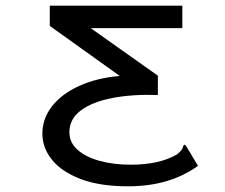

<svg xmlns="http://www.w3.org/2000/svg" viewBox="-20 -478 790 675"><path d="M430 177Q331 177 264 151.5Q197 126 163 84Q129 42 129 -8Q129 -61 163 -104.5Q197 -148 258.5 -176Q320 -204 401 -211L155 -387V-458H621V-379H299L535 -212V-144Q445 -147 375 -133.5Q305 -120 264.5 -90Q224 -60 224 -13Q224 23 252.5 48.5Q281 74 330 87.5Q379 101 440 101Q540 101 602 65Q614 55 618.5 49Q623 43 624 35L630 30L636 38L676 105Q577 177 430 177Z"/></svg>

Font: Inconsolata ExtraExpanded Medium
Style: Regular
Weight: 500
Width: 8
Monospace: yes
Designer: Raph Levien, Cyreal, Brenton Simpson
Foundry: Raph Levien, Cyreal, Google
Version: Version 3.001; ttfautohint (v1.8.2.53-6de2)